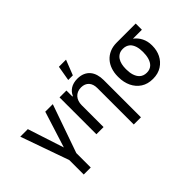

<svg xmlns="http://www.w3.org/2000/svg" viewBox="-115 -1291 2010 2010"><g transform="rotate(-45 890.0 -286.0)"><path d="M28.4 -545.5H139.9L271 -143.1L398.4 -545.5H509.9L321.7 -9.2V204.5H218V-9.2Z M711.6 -545.5V-456.7H718.4Q728 -478.7 742.7 -496.3Q757.5 -513.8 777.7 -526.5Q797.9 -539.1 823.3 -545.8Q848.7 -552.6 879.3 -552.6Q926.8 -552.6 961.8 -537.3Q996.8 -522 1019.7 -494.7Q1042.6 -467.3 1053.8 -429.7Q1065 -392 1065 -346.9V204.5H958.8V-334.2Q958.8 -364 951 -387.4Q943.2 -410.9 928.3 -427Q913.4 -443.2 891.9 -451.9Q870.4 -460.6 843 -460.6Q812.5 -460.6 788.7 -450.3Q764.9 -440 748.8 -421.7Q732.6 -403.4 724.3 -378.4Q715.9 -353.3 715.9 -323.9V0H609.7V-545.5ZM802.9 -610.1 831.7 -777H937.1L871.4 -610.1Z M1195.3 -269.9Q1195.3 -324.6 1211.5 -371.8Q1227.6 -419 1258.5 -453.8Q1289.4 -488.6 1334.7 -508.5Q1380 -528.4 1438.2 -528.4H1720.2V-436.8H1587.7Q1608.7 -421.5 1625.7 -401.3Q1642.8 -381 1654.8 -357.1Q1666.9 -333.1 1673.3 -305.8Q1679.7 -278.4 1679.7 -248.6V-238.6Q1679.7 -206.3 1672.8 -175.4Q1665.8 -144.5 1652.2 -117Q1638.5 -89.5 1617.9 -66.1Q1597.3 -42.6 1569.6 -24.9Q1515.6 9.9 1439.6 9.9Q1400.9 9.9 1368.1 1.2Q1335.2 -7.5 1307.5 -25.6Q1280.5 -43.3 1259.6 -67.6Q1238.6 -92 1224.4 -121.8Q1210.2 -151.6 1202.8 -186.1Q1195.3 -220.5 1195.3 -258.5ZM1439.6 -81.7Q1464.1 -81.7 1482.8 -89Q1501.4 -96.2 1515.3 -109Q1529.1 -121.8 1538.5 -139Q1547.9 -156.2 1553.6 -176Q1559.3 -195.7 1561.8 -216.8Q1564.3 -237.9 1564.3 -258.5V-269.9Q1564.3 -290.1 1561.6 -310.4Q1558.9 -330.6 1553.1 -349.1Q1547.2 -367.5 1537.6 -383.7Q1528.1 -399.9 1514 -411.6Q1500 -423.3 1481.2 -430Q1462.4 -436.8 1438.2 -436.8Q1403.1 -436.8 1378.7 -422.6Q1354.4 -408.4 1339.3 -384.9Q1324.2 -361.5 1317.5 -331.5Q1310.7 -301.5 1310.7 -269.9V-258.5Q1310.7 -237.9 1313.2 -216.6Q1315.7 -195.3 1321.7 -175.8Q1327.8 -156.2 1337.5 -139Q1347.3 -121.8 1361.5 -109Q1375.7 -96.2 1395.1 -89Q1414.4 -81.7 1439.6 -81.7Z"/></g></svg>

Font: Inter P Medium
Style: Regular
Weight: 500
Designer: Rasmus Andersson
Foundry: rsms
Version: Version 3.018;git-588b23468